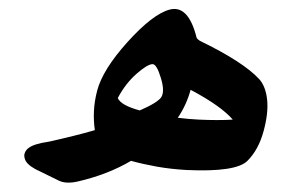

<svg xmlns="http://www.w3.org/2000/svg" viewBox="-20 -351 648 419"><path d="M187 -67Q184 -87 185 -108.5Q186 -130 192 -153Q204 -199 258 -259Q313 -320 350 -330Q391 -341 409 -269Q410 -266 416 -262Q511 -216 546 -178Q560 -162 563 -133Q566 -104 555 -64Q544 -24 520 0Q495 25 387 20Q352 18 321.5 12.5Q291 7 266 0Q215 30 150 45Q124 51 108 43L57 18Q37 7 34 -5Q32 -12 34 -17Q39 -32 67 -38Q69 -39 79 -40.5Q89 -42 105 -46Q122 -50 142.5 -55Q163 -60 187 -67ZM285 -110Q324 -127 332 -139Q340 -152 331 -181Q322 -211 313 -211Q302 -211 278 -190Q254 -169 237 -137Q244 -121 285 -110ZM396 -155Q387 -122 368 -94Q392 -91 413.5 -90Q435 -89 452 -89Q469 -89 478 -89.5Q487 -90 488 -90Q462 -120 396 -155Z"/></svg>

Font: Amiri
Style: Bold
Weight: 700
Designer: Khaled Hosny
Version: Version 0.113